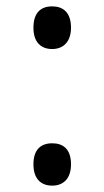

<svg xmlns="http://www.w3.org/2000/svg" viewBox="-20 -569 328 603"><path d="M144 -415C177 -415 203 -436 203 -482C203 -530 178 -549 144 -549C109 -549 85 -530 85 -482C85 -436 109 -415 144 -415ZM144 14C177 14 203 -6 203 -53C203 -101 178 -119 144 -119C109 -119 85 -100 85 -53C85 -7 109 14 144 14Z"/></svg>

Font: Noto Sans Devanagari SemiCondensed
Style: Regular
Weight: 400
Width: 4
Designer: Jelle Bosma - Monotype Design Team
Foundry: Monotype Imaging Inc.
Version: Version 2.004